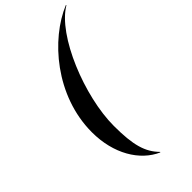

<svg xmlns="http://www.w3.org/2000/svg" viewBox="-299 -859 1089 1089"><g transform="rotate(-45 245.0 -315.0)"><path d="M278 167C218.5 107 196.5 32 196.5 -122.5C196.5 -359.5 336.5 -707 490.5 -797L489 -800C295.5 -720 83 -478 83 -185C83 -12 163 120 276.5 170Z"/></g></svg>

Font: Bodoni* 48pt Medium
Style: Italic
Weight: 500
Italic angle: -13°
Version: Version 2.3